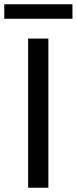

<svg xmlns="http://www.w3.org/2000/svg" viewBox="-52 -881 360 901"><path d="M80 0V-700H175V0ZM-32 -793V-861H288V-793Z"/></svg>

Font: Cabin VF Beta
Style: Regular
Weight: 400
Designer: Pablo Impallari
Foundry: Pablo Impallari. http://www.impallari.com Igino Marini. http://www.ikern.com
Version: Version 2.200